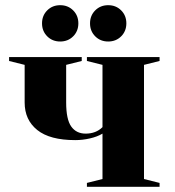

<svg xmlns="http://www.w3.org/2000/svg" viewBox="-20 -720 675 740"><path d="M315 -15 375 -30V-205Q355 -193 326.5 -186.5Q298 -180 270 -180Q172 -180 123.5 -219Q75 -258 75 -325V-470L15 -485V-500H295V-485L235 -470V-325Q235 -260 254.5 -232.5Q274 -205 310 -205Q350 -205 375 -230V-470L315 -485V-500H595V-485L535 -470V-30L595 -15V0H315ZM142 -630Q142 -660 162 -680Q182 -700 212 -700Q242 -700 262 -680Q282 -660 282 -630Q282 -600 262 -580Q242 -560 212 -560Q182 -560 162 -580Q142 -600 142 -630ZM327 -630Q327 -660 347 -680Q367 -700 397 -700Q427 -700 447 -680Q467 -660 467 -630Q467 -600 447 -580Q427 -560 397 -560Q367 -560 347 -580Q327 -600 327 -630Z"/></svg>

Font: Yeseva One
Style: Regular
Weight: 400
Designer: Jovanny Lemonad
Foundry: Jovanny Lemonad
Version: Version 2.000